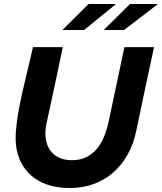

<svg xmlns="http://www.w3.org/2000/svg" viewBox="-20 -937 815 966"><path d="M55 0ZM665 -276Q651 -210 621 -157.5Q591 -105 548.5 -68Q506 -31 451 -11Q396 9 332 9Q221 9 152 -42Q83 -93 64 -183Q55 -231 61 -287Q65 -336 75 -388Q85 -440 97 -492.5Q109 -545 122 -597.5Q135 -650 146 -700H296Q276 -603 255.5 -508Q235 -413 214 -316Q210 -298 209 -281.5Q208 -265 209 -250Q214 -194 249 -162.5Q284 -131 342 -131Q382 -131 412.5 -145.5Q443 -160 465.5 -186Q488 -212 503 -248Q518 -284 527 -327Q547 -421 566.5 -513.5Q586 -606 606 -700H755Q732 -594 709.5 -488Q687 -382 665 -276ZM426 -917H564L403 -786H294ZM634 -917H775L604 -786H502Z"/></svg>

Font: Rosa Sans
Style: Bold Italic
Weight: 700
Italic angle: -12°
Designer: Pentagram / MCKL
Foundry: Pentagram / MCKL
Version: Version 1.005;September 16, 2019;FontCreator 11.5.0.2425 64-